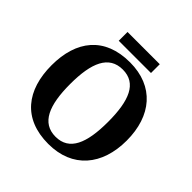

<svg xmlns="http://www.w3.org/2000/svg" viewBox="-217 -1031 1221 1221"><g transform="rotate(45 393.5 -420.0)"><path d="M247 -771H537V-850H247ZM394 10C611 10 732 -137 732 -358C732 -580 611 -725 395 -725C166 -725 55 -580 55 -359C55 -137 166 10 394 10ZM394 -55C270 -55 223 -167 223 -358C223 -549 270 -660 395 -660C519 -660 564 -549 564 -358C564 -167 519 -55 394 -55Z"/></g></svg>

Font: Noto Serif Telugu
Style: Bold
Weight: 700
Designer: Jelle Bosma - Monotype Design Team
Foundry: Monotype Imaging Inc.
Version: Version 2.005